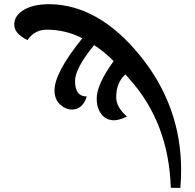

<svg xmlns="http://www.w3.org/2000/svg" viewBox="-20 -650 943 927"><path d="M850.6 257.3 804.7 256.8Q794.9 -57.1 605 -268.6L585.4 -291Q541 -251 541 -180.7Q541 -131.8 593.3 -87.4Q554.7 -69.3 531.7 -69.3Q491.2 -69.3 469 -99.6Q446.8 -129.9 446.8 -173.3Q446.8 -242.2 528.8 -355Q478.5 -404.8 434.1 -432.1Q342.3 -319.3 342.3 -259.3Q342.3 -184.1 398.9 -184.1Q378.9 -121.1 327.6 -121.1Q296.4 -121.1 269.8 -145.8Q243.2 -170.4 243.2 -214.4Q243.2 -298.8 377.4 -465.3Q297.4 -506.8 204.1 -506.8Q145.5 -505.4 112.8 -456.5Q48.8 -487.3 48.8 -531.2Q48.8 -574.7 95 -602.3Q141.1 -629.9 218.8 -629.9Q456.1 -627 655.3 -382.6Q854.5 -138.2 854.5 171.4Q854.5 217.8 850.6 257.3Z"/></svg>

Font: Munson
Style: Bold
Weight: 700
Designer: Paul James MIller
Foundry: High-Logic / Made with FontCreator
Version: Version 2.10;May 5, 2019;FontCreator 11.5.0.2430 64-bit